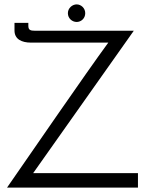

<svg xmlns="http://www.w3.org/2000/svg" viewBox="-20 -854 674 874"><path d="M140 -714C117 -714 109 -718 109 -737V-750H46V-715C46 -676 78 -660 121 -660H473C373 -524 112 -144 12 0H608V-66H131L589 -714H140ZM289 -794C289 -770 309 -754 329 -754C349 -754 368 -770 368 -794C368 -817 349 -834 329 -834C309 -834 289 -817 289 -794Z"/></svg>

Font: Josefin Sans
Style: Regular
Weight: 400
Designer: Santiago Orozco
Foundry: Typemade
Version: 1.000